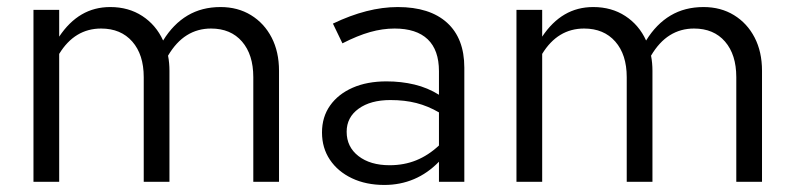

<svg xmlns="http://www.w3.org/2000/svg" viewBox="-20 -516 2256 545"><path d="M75 0V-488H148V-412Q176 -454 212 -475Q248 -496 293 -496Q345 -496 384 -470.5Q423 -445 443 -401Q472 -448 512.5 -472Q553 -496 606 -496Q655 -496 692.5 -473Q730 -450 751 -409.5Q772 -369 772 -315V0H699V-297Q699 -361 667 -398Q635 -435 579 -435Q541 -435 510.5 -416Q480 -397 457 -358Q459 -348 460 -337Q461 -326 461 -315V0H388V-297Q388 -361 355.5 -398Q323 -435 267 -435Q192 -435 148 -363V0Z M1071 9Q1019 9 979 -10Q939 -29 916.5 -62.5Q894 -96 894 -140Q894 -184 917 -216.5Q940 -249 981 -267Q1022 -285 1077 -285Q1119 -285 1156.5 -276Q1194 -267 1226 -247V-314Q1226 -374 1194 -404.5Q1162 -435 1100 -435Q1066 -435 1030.5 -425Q995 -415 952 -393L925 -449Q1023 -496 1109 -496Q1200 -496 1249 -451.5Q1298 -407 1298 -324V0H1226V-57Q1194 -24 1155 -7.5Q1116 9 1071 9ZM964 -142Q964 -99 997.5 -73Q1031 -47 1086 -47Q1127 -47 1161.5 -61Q1196 -75 1226 -103V-197Q1195 -215 1162 -223.5Q1129 -232 1088 -232Q1032 -232 998 -207.5Q964 -183 964 -142Z M1446 0V-488H1519V-412Q1547 -454 1583 -475Q1619 -496 1664 -496Q1716 -496 1755 -470.5Q1794 -445 1814 -401Q1843 -448 1883.5 -472Q1924 -496 1977 -496Q2026 -496 2063.5 -473Q2101 -450 2122 -409.5Q2143 -369 2143 -315V0H2070V-297Q2070 -361 2038 -398Q2006 -435 1950 -435Q1912 -435 1881.5 -416Q1851 -397 1828 -358Q1830 -348 1831 -337Q1832 -326 1832 -315V0H1759V-297Q1759 -361 1726.5 -398Q1694 -435 1638 -435Q1563 -435 1519 -363V0Z"/></svg>

Font: Red Hat Text
Style: Regular
Weight: 400
Designer: Pentagram, MCKL
Foundry: MCKL
Version: Version 1.030